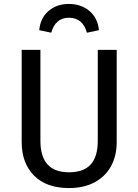

<svg xmlns="http://www.w3.org/2000/svg" viewBox="-20 -942 702 974"><path d="M572 -221Q572 -152 543.5 -99.5Q515 -47 460.5 -17.5Q406 12 330 12Q215 12 152.5 -51.5Q90 -115 90 -221V-689H185V-228Q185 -148 221 -108Q257 -68 330 -68Q404 -68 440 -107.5Q476 -147 476 -228V-689H572ZM482 -789 421 -776Q400 -852 329 -852Q261 -852 240 -776L179 -789Q185 -851 226.5 -886.5Q268 -922 329 -922Q391 -922 433.5 -886.5Q476 -851 482 -789Z"/></svg>

Font: FiraGOUPP
Style: Medium
Weight: 400
Designer: bBox Type
Foundry: bBox Type GmbH
Version: Version 1.001